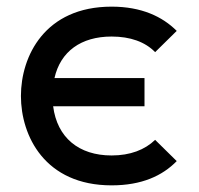

<svg xmlns="http://www.w3.org/2000/svg" viewBox="-20 -544 600 578"><path d="M316 14C407 14 469 -15 512 -59L447 -123C416 -93 372 -76 316 -76C217 -76 152 -130 140 -224H415V-309H144C162 -389 224 -434 316 -434C372 -434 417 -418 447 -387L512 -451C469 -494 406 -524 316 -524C115 -524 43 -375 43 -255C43 -135 115 14 316 14Z"/></svg>

Font: Hibana 45 SubMedium
Style: Regular
Weight: 500
Width: 6
Designer: pygmalion
Foundry: ybstudio
Version: Version 2021.007;FEAKit 1.0